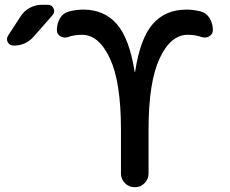

<svg xmlns="http://www.w3.org/2000/svg" viewBox="-20 -780 957 800"><path d="M37 -590Q20 -590 12.5 -604Q5 -618 14 -632L66 -712Q80 -734 103.5 -747Q127 -760 154 -760H180Q196 -760 203 -745Q210 -730 199 -717L120 -627Q87 -590 37 -590ZM817 -732Q840 -726 853.5 -704Q867 -682 867 -655Q867 -637 851.5 -628.5Q836 -620 819 -626Q794 -635 762 -635Q691 -635 645 -536.5Q599 -438 599 -240V-57Q599 -34 582.5 -17Q566 0 543 0H541Q517 0 500.5 -17Q484 -34 484 -57V-240Q484 -438 438 -536.5Q392 -635 322 -635Q289 -635 265 -626Q248 -620 232.5 -628.5Q217 -637 217 -655Q217 -682 230 -704Q243 -726 267 -732Q297 -740 327 -740Q414 -740 466.5 -680Q519 -620 541 -481Q541 -480 542 -480Q543 -480 543 -481Q564 -620 616.5 -680Q669 -740 757 -740Q786 -740 817 -732Z"/></svg>

Font: Rounded Mplus 1c Medium
Style: Regular
Weight: 500
Version: Version 1.059.20150529